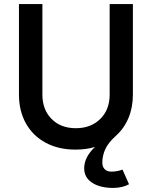

<svg xmlns="http://www.w3.org/2000/svg" viewBox="-20 -720 745 942"><path d="M73 -256V-700H188V-256Q188 -182 233 -136.5Q278 -91 352 -91Q426 -91 472 -136.5Q518 -182 518 -256V-700H632V-256Q632 -193 610.5 -141.5Q589 -90 549 -54Q511 -20 496.5 12Q482 44 482 78Q482 98 493.5 110Q505 122 526 122Q556 122 581 112L613 184Q580 202 535 202Q471 202 432 176.5Q393 151 393 106Q393 51 446 1Q404 14 350 14Q267 14 204.5 -19.5Q142 -53 107.5 -114Q73 -175 73 -256Z"/></svg>

Font: Oak Sans SemiBold
Style: Regular
Weight: 600
Designer: Erik Kennedy, Walven
Foundry: Erik Kennedy, Walven
Version: Version 1.000